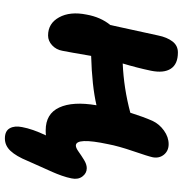

<svg xmlns="http://www.w3.org/2000/svg" viewBox="-1 -561 752 790"><g transform="rotate(90 375.0 -166.0)"><path d="M126 12.2Q76.2 12.2 51.3 -33.2Q26.4 -78.6 40 -146Q50.3 -204.1 83 -244.1Q90.8 -277.8 126 -440.9Q133.3 -477.1 150.4 -499.5Q167.5 -522 195.8 -522Q243.7 -522 262.7 -492.9Q281.7 -463.9 271 -411.1Q259.3 -355 241.2 -294.9Q343.3 -299.3 443.8 -326.2Q460.9 -380.4 477.1 -417Q490.2 -445.3 517.1 -464.6Q543.9 -483.9 573.2 -483.9Q600.6 -483.9 616.5 -464.4Q632.3 -444.8 627 -418Q623.5 -400.9 602.3 -339.1Q581.1 -277.3 573.2 -234.9Q544.9 -102.1 579.1 -102.1Q588.4 -102.1 604 -113.3Q619.6 -124.5 637.9 -135.7Q656.2 -147 671.9 -147Q692.9 -147 706.3 -128.9Q719.7 -110.8 713.9 -84Q710.4 -65.9 702.9 -44.4Q695.3 -22.9 687.7 -5.9Q680.2 11.2 666 42.5Q651.9 73.7 642.1 96.2Q622.6 143.6 600.8 166.7Q579.1 189.9 549.8 189.9Q519 189.9 507.8 169.9Q496.6 149.9 502.9 119.1Q510.7 76.2 537.1 21Q530.3 22 516.1 22Q448.2 22 422.4 -33.7Q396.5 -89.4 413.1 -187Q333.5 -168.5 210 -165Q194.8 -75.7 189 -46.9Q184.6 -21.5 166.5 -4.6Q148.4 12.2 126 12.2Z"/></g></svg>

Font: Shantell Sans Irregular Bouncy
Style: Bold Italic
Weight: 700
Italic angle: -11.31°
Designer: Stephen Nixon, Anya Danilova, Shantell Martin
Foundry: Arrow Type
Version: Version 1.006;[9816181b4]